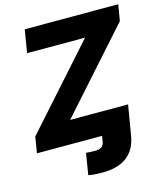

<svg xmlns="http://www.w3.org/2000/svg" viewBox="-134 -827 967 1136"><g transform="rotate(-15 349.5 -259.0)"><path d="M265.6 203.6 287.1 72.3Q298.8 73.7 312.7 74.2Q326.7 74.7 340.8 74.7Q369.1 74.7 382.3 65.2Q395.5 55.7 399.4 33.2L404.8 0H578.1L570.8 43Q557.1 126.5 502 168.5Q446.8 210.4 352.5 210.4Q326.7 210.4 304.4 208.7Q282.2 207 265.6 203.6ZM5.9 0 22 -98.6 458 -587.4H103L126 -727.5H698.7L682.1 -628.4L246.6 -140.1H601.6L578.1 0Z"/></g></svg>

Font: Inter 20pt ExtraBold
Style: Italic
Weight: 800
Italic angle: -9.3988°
Version: Version 4.001;git-66647c0bb